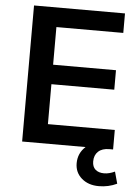

<svg xmlns="http://www.w3.org/2000/svg" viewBox="-60 -758 715 1001"><g transform="rotate(5 297.5 -257.5)"><path d="M590 176Q546 197 495 197Q440 197 405 166.5Q370 136 370 88Q370 35 409 0H77V-712H553V-610H203V-413H532V-311H203V-102H553V0H533Q496 0 475.5 19Q455 38 455 71Q455 99 471.5 113.5Q488 128 517 128Q543 128 573 114Z"/></g></svg>

Font: Muli-Bold
Style: Bold
Weight: 700
Version: Version 2.000